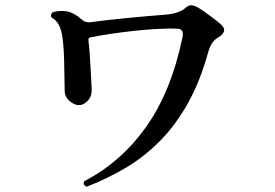

<svg xmlns="http://www.w3.org/2000/svg" viewBox="-20 -703 1040 727"><path d="M308 4Q292 -3 299 -17Q437 -88 532.5 -221.5Q628 -355 671 -562Q677 -593 654 -594Q621 -596 577 -593.5Q533 -591 486.5 -586Q440 -581 397.5 -574.5Q355 -568 325 -562Q319 -561 316.5 -558.5Q314 -556 315 -548Q318 -527 320 -494Q322 -461 324 -427Q326 -393 327 -367Q329 -341 313.5 -323Q298 -305 278 -305Q262 -305 244 -320Q226 -335 225 -356Q224 -412 223 -466Q222 -520 217 -557Q210 -619 176 -636Q172 -641 173.5 -647Q175 -653 179 -656Q201 -664 229.5 -660.5Q258 -657 291 -628Q304 -616 325 -619Q351 -623 387.5 -627Q424 -631 463.5 -635Q503 -639 539 -642Q575 -645 601 -647Q631 -649 651 -656Q671 -663 681 -672Q692 -682 701.5 -683Q711 -684 727 -676Q738 -670 755 -658Q772 -646 789 -633Q806 -620 816 -611Q832 -597 828 -584.5Q824 -572 809 -563Q793 -554 784 -541Q775 -528 769 -508Q738 -395 691.5 -312Q645 -229 585.5 -169Q526 -109 456 -67.5Q386 -26 308 4Z"/></svg>

Font: Zen Old Mincho
Style: Bold
Weight: 700
Designer: Yoshimichi Ohira
Foundry: Positype
Version: Version 1.500